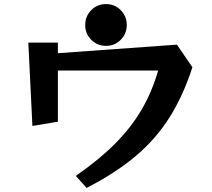

<svg xmlns="http://www.w3.org/2000/svg" viewBox="-20 -846 1040 942"><path d="M602 -723Q602 -681 572.5 -651Q543 -621 500 -621Q457 -621 427.5 -651Q398 -681 398 -723Q398 -766 427.5 -796Q457 -826 500 -826Q543 -826 572.5 -796Q602 -766 602 -723ZM352 17Q467 -63 545.5 -142Q624 -221 675 -308.5Q726 -396 756 -500H264V-249L139 -228L119 -637H264V-585L848 -627L924 -516Q879 -377 812 -270.5Q745 -164 646 -80.5Q547 3 405 76Z"/></svg>

Font: RocknRoll One
Style: Regular
Weight: 400
Designer: Fontworks Inc.
Foundry: Fontworks Inc.
Version: Version 1.100